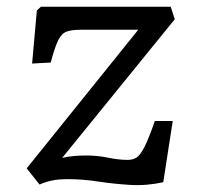

<svg xmlns="http://www.w3.org/2000/svg" viewBox="-20 -539 589 568"><path d="M101 -519H485L497 -482L164 -72Q181 -76 199 -77.5Q217 -79 234 -79Q269 -79 300 -72.5Q331 -66 358 -66Q373 -66 384 -73Q395 -80 407.5 -104.5Q420 -129 438 -181H491L463 0Q414 11 365 8Q316 5 270 -2Q224 -9 182 -9Q151 -9 131.5 -4.5Q112 0 97 7L59 -41L389 -451H219Q192 -451 177 -445.5Q162 -440 152 -419.5Q142 -399 130 -354L75 -351L89 -508Z"/></svg>

Font: Literata 7pt
Style: Italic
Weight: 400
Italic angle: -2°
Designer: Latin by Veronika Burian and Jose Scaglione. Greek by Irene Vlachou. Cyrillic by Vera Evstafieva
Foundry: TypeTogether
Version: Version 3.002